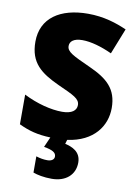

<svg xmlns="http://www.w3.org/2000/svg" viewBox="-102 -790 782 1096"><g transform="rotate(10 288.5 -242.0)"><path d="M410 123C410 59 358 39 318 30L325 6C477 -15 544 -113 544 -217C544 -328 484 -379 380 -426C274 -474 240 -490 240 -524C240 -550 262 -570 312 -570C363 -570 424 -552 485 -524L544 -673C485 -699 411 -724 318 -724C158 -724 49 -653 49 -515C49 -392 116 -343 222 -294C315 -252 351 -237 351 -200C351 -169 325 -147 268 -147C204 -147 121 -168 44 -207V-35C103 -7 152 6 228 9L202 68C253 77 273 89 273 112C273 129 258 140 233 140C211 140 190 136 168 129V223C192 232 230 240 276 240C357 240 410 194 410 123Z"/></g></svg>

Font: Noto Sans Malayalam Black
Style: Regular
Weight: 900
Designer: Jelle Bosma - Monotype Design Team
Foundry: Monotype Imaging Inc.
Version: Version 2.104